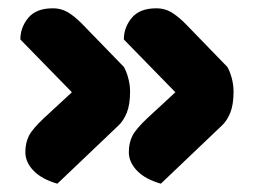

<svg xmlns="http://www.w3.org/2000/svg" viewBox="-20 -461 614 462"><path d="M29 -366Q29 -395 48 -418Q67 -441 107 -441Q129 -441 146.5 -429.5Q164 -418 181 -400L278 -300Q284 -290 288.5 -273.5Q293 -257 293 -241Q293 -209 285 -189.5Q277 -170 265 -159L118 -19Q80 -30 60.5 -50.5Q41 -71 41 -95Q41 -117 49.5 -134Q58 -151 87 -178L153 -239ZM278 -366Q278 -395 297 -418Q316 -441 356 -441Q378 -441 395.5 -429.5Q413 -418 430 -400L527 -300Q533 -290 537.5 -273.5Q542 -257 542 -241Q542 -209 534 -189.5Q526 -170 514 -159L367 -19Q329 -30 309.5 -50.5Q290 -71 290 -95Q290 -117 298.5 -134Q307 -151 336 -178L402 -239Z"/></svg>

Font: Baloo Bhai
Style: Regular
Weight: 400
Designer: Supriya Tembe, Noopur Datye and Ek Type
Foundry: Ek Type
Version: Version 1.443;PS 1.000;hotconv 16.6.51;makeotf.lib2.5.65220;